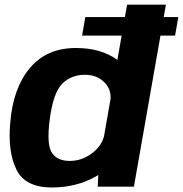

<svg xmlns="http://www.w3.org/2000/svg" viewBox="-20 -805 789 828"><path d="M334 -651.5H735L749 -731.5H348ZM401.5 0H557.5L695.5 -785H528L405.5 -86ZM204 3.5Q310.5 3.5 396 -45.5Q481.5 -94.5 492.5 -154L431 -228Q422 -178.5 377.8 -144.8Q333.5 -111 281 -111Q226 -111 203.2 -147Q180.5 -183 194.5 -290Q209.5 -405 248.2 -443.8Q287 -482.5 346.5 -482.5Q399 -482.5 431.2 -449Q463.5 -415.5 455.5 -366.5L542 -439Q553 -499 483.5 -548.5Q414 -598 307.5 -598Q180.5 -598 108 -510.8Q35.5 -423.5 24 -273.5Q13 -151 50.8 -73.8Q88.5 3.5 204 3.5Z"/></svg>

Font: Anybody Thin
Style: Bold Italic
Weight: 700
Italic angle: -10°
Version: Version 1.113;gftools[0.9.25]